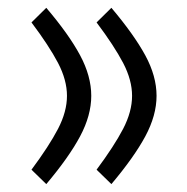

<svg xmlns="http://www.w3.org/2000/svg" viewBox="-20 -460 481 494"><path d="M228.5 -23.4Q273.9 -84.5 296.9 -128.7Q319.8 -172.9 319.8 -213.4Q319.8 -253.9 296.9 -297.9Q273.9 -341.8 228.5 -402.3L266.6 -439.9Q324.7 -371.1 353.8 -317.6Q382.8 -264.2 382.8 -213.4Q382.8 -163.1 353.8 -109.1Q324.7 -55.2 266.6 13.7ZM61 -23.4Q106.4 -84.5 129.4 -128.7Q152.3 -172.9 152.3 -213.4Q152.3 -253.9 129.4 -297.9Q106.4 -341.8 61 -402.3L99.1 -439.9Q157.2 -371.6 186 -317.9Q214.8 -264.2 214.8 -213.4Q214.8 -163.1 186 -109.1Q157.2 -55.2 99.1 13.7Z"/></svg>

Font: Vazirmatn RD FD Light
Style: Regular
Weight: 300
Designer: Saber Rastikerdar
Foundry: Saber Rastikerdar
Version: Version 33.003